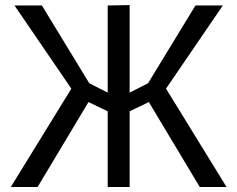

<svg xmlns="http://www.w3.org/2000/svg" viewBox="-20 -750 952 770"><path d="M781.1 0 576.9 -340.7 494.2 -300.9V-375.6L573.8 -416.2L763.8 -728H873.6L645.8 -394.5L888.6 0ZM23.3 0 266.1 -394.5 38.2 -728H148L338 -416.2L417.6 -375.6V-300.9L334.9 -340.7L130.7 0ZM411.9 0V-728L499.9 -729.6V0Z"/></svg>

Font: Murecho Thin
Style: Regular
Weight: 100
Designer: Neil Summerour
Foundry: Positype
Version: Version 1.010